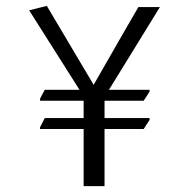

<svg xmlns="http://www.w3.org/2000/svg" viewBox="-20 -681 640 652"><path d="M488 -376V-370L468 -339H335V-280H488V-274L468 -243H335V-49H264V-243H116V-249L132 -280H264V-339H116V-346L132 -376H250L79 -646L139 -661L298 -393Q448 -655 450 -657H523L350 -376Z"/></svg>

Font: Halant
Style: Regular
Weight: 400
Designer: Hitesh Malaviya (Devanagari), Satya Rajpurohit (Latin)
Foundry: Indian Type Foundry
Version: Version 1.100;PS 1.0;hotconv 1.0.78;makeotf.lib2.5.61930; tt